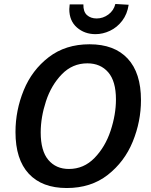

<svg xmlns="http://www.w3.org/2000/svg" viewBox="-20 -936 760 967"><path d="M58 -271Q58 -380 99.5 -481.5Q141 -583 225.5 -648Q310 -713 431 -713Q556 -713 623 -641Q690 -569 690 -432Q690 -324 648.5 -222.5Q607 -121 522.5 -55Q438 11 316 11Q192 11 125 -61Q58 -133 58 -271ZM564 -435Q564 -527 525 -572Q486 -617 420 -617Q345 -617 291.5 -562Q238 -507 211.5 -426Q185 -345 185 -269Q185 -176 223.5 -130.5Q262 -85 327 -85Q402 -85 456 -140.5Q510 -196 537 -277.5Q564 -359 564 -435ZM329 -890Q329 -898 331 -914H400Q399 -877 418 -860Q437 -843 467 -843Q499 -843 526 -863Q553 -883 561 -916L628 -912Q621 -865 595.5 -831.5Q570 -798 534 -781Q498 -764 461 -764Q406 -764 367.5 -797.5Q329 -831 329 -890Z"/></svg>

Font: Bitter Pro SemiBold
Style: Italic
Weight: 600
Italic angle: -9°
Designer: Sol Matas, and Bitter project Authors
Foundry: Sol Matas
Version: Version 1.010